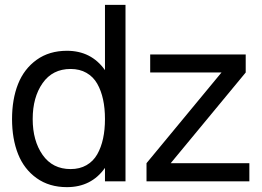

<svg xmlns="http://www.w3.org/2000/svg" viewBox="-20 -750 1082 794"><path d="M601.1 -450.2V-524.9H996.1V-450.2L686 -75.2H1011.2V0H585.9V-75.2L896 -450.2ZM499 0H414.1V-55.7Q357.9 23.9 256.8 23.9Q183.6 23.9 131.6 -13.2Q79.6 -50.3 54.7 -113Q29.8 -175.8 29.8 -257.8Q29.8 -339.8 54.7 -402.6Q79.6 -465.3 131.6 -502.7Q183.6 -540 256.8 -540Q357.4 -540 414.1 -460V-730H499ZM272 -464.8Q197.3 -464.8 156.2 -406.2Q115.2 -347.7 115.2 -257.8Q115.2 -168 156.2 -109.4Q197.3 -50.8 272 -50.8Q309.6 -50.8 337.6 -66.9Q365.7 -83 382.1 -111.8Q398.4 -140.6 406.2 -177Q414.1 -213.4 414.1 -257.8Q414.1 -302.2 406.2 -338.6Q398.4 -375 382.1 -403.8Q365.7 -432.6 337.6 -448.7Q309.6 -464.8 272 -464.8Z"/></svg>

Font: Miedinger*
Style: Book
Weight: 400
Version: Version 001.000